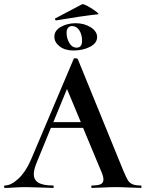

<svg xmlns="http://www.w3.org/2000/svg" viewBox="-32 -923 715 943"><path d="M660 0Q642 0 604 -2Q562 -4 537 -4Q511 -4 473 -2Q437 0 420 0Q416 0 416 -6Q416 -12 420 -12Q450 -12 463 -18.5Q476 -25 476 -42Q476 -57 464 -84L376 -295H218L150 -129Q134 -91 134 -68Q134 -39 157 -25.5Q180 -12 228 -12Q232 -12 232 -6Q232 0 227 0Q214 0 170 -2Q120 -4 94 -4Q70 -4 38 -2Q10 0 -8 0Q-12 0 -12 -6Q-12 -12 -8 -12Q22 -12 57.5 -44.5Q93 -77 119 -136L330 -634Q330 -637 337 -637Q346 -637 350 -633L574 -84Q589 -49 596.5 -37Q604 -25 618 -18.5Q632 -12 660 -12Q663 -12 663 -6Q663 0 660 0ZM230 -323H365L297 -486ZM243 -823Q240 -823 238.5 -827.5Q237 -832 240 -833L371 -902Q376 -905 398.5 -893Q421 -881 439 -867Q457 -853 450 -853Q361 -843 245 -823ZM235 -743Q235 -773 267 -791Q299 -809 339 -809Q382 -809 413.5 -789Q445 -769 445 -741Q445 -711 410 -693Q375 -675 329 -675Q287 -675 261 -695Q235 -715 235 -743ZM371 -723Q371 -753 357.5 -774Q344 -795 322 -795Q310 -795 302.5 -786.5Q295 -778 295 -763Q295 -735 308.5 -712Q322 -689 345 -689Q371 -689 371 -723Z"/></svg>

Font: Cormorant Upright
Style: Bold
Weight: 700
Designer: Christian Thalmann (Catharsis Fonts)
Foundry: Catharsis Fonts
Version: Version 3.302